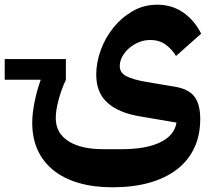

<svg xmlns="http://www.w3.org/2000/svg" viewBox="-102 -556 905 816"><path d="M-82 -305H178V-217Q158 -174 146.5 -130Q135 -86 135 -54Q135 9 188 43.5Q241 78 336 78H416Q519 78 579.5 48.5Q640 19 648 -35L495 -61Q403 -76 355 -119Q307 -162 307 -239Q307 -290 326 -342.5Q345 -395 379.5 -438Q414 -481 461.5 -508.5Q509 -536 566 -536Q629 -536 676.5 -503Q724 -470 753 -413L646 -318Q631 -344 604 -365Q577 -386 536 -386Q511 -386 488 -376.5Q465 -367 447 -351.5Q429 -336 418 -316Q407 -296 407 -275Q407 -247 434.5 -232.5Q462 -218 519 -208L644 -187Q701 -177 725 -144.5Q749 -112 749 -50Q749 19 723.5 73Q698 127 650 164Q602 201 533 220.5Q464 240 376 240Q296 240 232.5 221.5Q169 203 125 167.5Q81 132 58 81.5Q35 31 35 -34Q35 -72 44.5 -120.5Q54 -169 71 -217H-82Z"/></svg>

Font: IBM Plex Sans Arabic
Style: Bold
Weight: 700
Designer: Mike Abbink, Paul van der Laan, Pieter van Rosmalen, Wael Morcos, Khajak Apelian
Foundry: Bold Monday
Version: Version 1.2